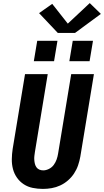

<svg xmlns="http://www.w3.org/2000/svg" viewBox="-20 -1215 673 1243"><path d="M258 8Q224 8 192 1.5Q160 -5 134 -22Q108 -39 90 -64.5Q72 -90 64 -120.5Q56 -151 56.5 -184.5Q57 -218 62 -251L142 -735H289L206 -231Q204 -218 202.5 -205Q201 -192 202 -179Q203 -166 206 -154Q209 -142 216 -132Q223 -122 234.5 -117Q246 -112 260 -112Q278 -112 297 -121.5Q316 -131 328 -147.5Q340 -164 346.5 -182.5Q353 -201 356 -220L441 -735H588L500 -201Q495 -173 485.5 -145Q476 -117 459.5 -92Q443 -67 420 -47Q397 -27 370 -14.5Q343 -2 314.5 3Q286 8 258 8ZM429 -819 451 -951H582L560 -819ZM199 -819 221 -951H352L330 -819ZM354 -1002 233 -1130 318 -1190 419 -1062 561 -1195 633 -1125 466 -1002Z"/></svg>

Font: Iosevka SS04 Heavy Extended
Style: Italic
Weight: 900
Width: 7
Italic angle: -9°
Monospace: yes
Designer: Belleve Invis
Foundry: Belleve Invis
Version: Version 19.0.0; ttfautohint (v1.8.4)